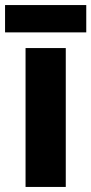

<svg xmlns="http://www.w3.org/2000/svg" viewBox="-34 -739 361 759"><path d="M307 -719H-14V-611H307ZM226 0V-549H67V0Z"/></svg>

Font: Noto Sans Gurmukhi UI SemiCondensed ExtraBold
Style: Regular
Weight: 800
Width: 4
Designer: Jelle Bosma - Monotype Design Team
Foundry: Monotype Imaging Inc.
Version: Version 2.004